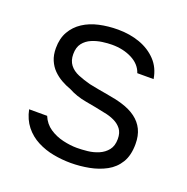

<svg xmlns="http://www.w3.org/2000/svg" viewBox="-103 -629 712 731"><g transform="rotate(20 253.5 -263.5)"><path d="M258 6Q223 6 188 -0.5Q153 -7 122 -23Q91 -39 69.5 -66Q48 -93 40 -132H113Q125 -103 149.5 -86.5Q174 -70 204 -63Q234 -56 261 -56Q280 -56 303.5 -58.5Q327 -61 348 -70Q369 -79 382.5 -96Q396 -113 396 -141Q396 -166 384.5 -181Q373 -196 354 -205Q335 -214 312 -218Q276 -226 235 -233Q194 -240 161 -258Q141 -265 122.5 -275.5Q104 -286 89 -301Q74 -316 65 -337Q56 -358 56 -386Q56 -425 72 -453Q88 -481 115.5 -499Q143 -517 179 -525Q215 -533 255 -533Q303 -533 343.5 -518.5Q384 -504 411.5 -475Q439 -446 446 -402H380Q369 -435 334 -453Q299 -471 253 -471Q236 -471 214 -468Q192 -465 172 -456.5Q152 -448 139 -431.5Q126 -415 126 -387Q126 -361 139 -344Q152 -327 175 -317.5Q198 -308 225 -301Q258 -294 297.5 -287.5Q337 -281 363 -273Q396 -263 419 -246Q442 -229 454 -204.5Q466 -180 466 -146Q466 -100 448 -70.5Q430 -41 399.5 -24.5Q369 -8 332 -1Q295 6 258 6Z"/></g></svg>

Font: Onest Light
Style: Regular
Weight: 300
Designer: Dmitri Voloshin, Andrey Kudryavtsev
Foundry: Dmitri Voloshin, Andrey Kudryavtsev
Version: Version 1.000;gftools[0.9.33]